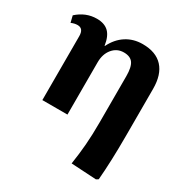

<svg xmlns="http://www.w3.org/2000/svg" viewBox="-172 -666 987 1027"><g transform="rotate(30 321.5 -152.0)"><path d="M561 224 406 215Q416 151 421 89Q426 27 426 -50V-335Q426 -391 409 -415Q392 -439 352 -439Q310 -439 283 -406.5Q256 -374 256 -323V0H101V-395Q101 -442 64 -442Q45 -442 25 -433L15 -474Q69 -523 137 -523Q184 -523 210 -498Q236 -473 244 -418H246Q272 -471 316 -499.5Q360 -528 417 -528Q499 -528 541.5 -482Q584 -436 584 -348V-59Q584 100 574 216Z"/></g></svg>

Font: Literata 36pt
Style: Bold
Weight: 700
Designer: Latin by Veronika Burian and Jose Scaglione. Greek by Irene Vlachou. Cyrillic by Vera Evstafieva.
Foundry: TypeTogether
Version: Version 3.002